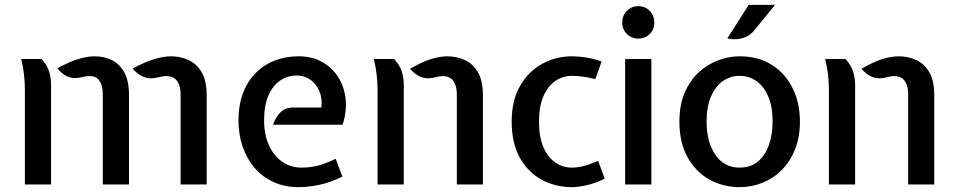

<svg xmlns="http://www.w3.org/2000/svg" viewBox="-20 -760 3950 791"><path d="M724 0V-373.5Q724 -405.5 709.8 -426Q695.5 -446.5 665 -446.5Q654 -446.5 643.8 -444Q633.5 -441.5 620 -439Q592.5 -434 569 -444.2Q545.5 -454.5 526.5 -477.5Q580.5 -506.5 618.2 -517.2Q656 -528 685.5 -528Q723.5 -528 757 -512.5Q790.5 -497 811 -462Q831.5 -427 831.5 -367V0ZM82.5 0V-391Q82.5 -419 79.2 -450.5Q76 -482 67.5 -517H151.5Q175.5 -490 183 -463.5Q190.5 -437 190.5 -407V0ZM403.5 0V-373.5Q403.5 -405.5 390.5 -426Q377.5 -446.5 349.5 -446.5Q338 -446.5 329 -444.5Q320 -442.5 307.5 -440Q279.5 -435 257.2 -445.2Q235 -455.5 216 -478.5Q269.5 -507.5 305.5 -517.8Q341.5 -528 370.5 -528Q408.5 -528 440.5 -512.5Q472.5 -497 492 -462Q511.5 -427 511.5 -367V0Z M1210.5 11Q1152 11 1105.8 -10.5Q1059.5 -32 1027.5 -70Q995.5 -108 979 -157.8Q962.5 -207.5 962.5 -264Q962.5 -345.5 993.8 -404.8Q1025 -464 1081.2 -496Q1137.5 -528 1212 -528Q1264.5 -528 1305.8 -505.5Q1347 -483 1372.5 -443.5Q1398 -404 1403.8 -353.2Q1409.5 -302.5 1391.5 -246H1104.5Q1115 -276 1134.8 -296.5Q1154.5 -317 1187.5 -317H1304Q1308.5 -353.5 1296.2 -383.2Q1284 -413 1259.5 -431Q1235 -449 1203 -449Q1165 -449 1134.2 -428.2Q1103.5 -407.5 1085.8 -366.2Q1068 -325 1068 -264.5Q1068 -206 1087.8 -162Q1107.5 -118 1142.5 -93.8Q1177.5 -69.5 1222 -69.5Q1256.5 -69.5 1288.2 -77.2Q1320 -85 1363 -106L1390.5 -32.5Q1341 -8 1295.2 1.5Q1249.5 11 1210.5 11Z M1862 0V-373.5Q1862 -405.5 1848 -426Q1834 -446.5 1804.5 -446.5Q1793 -446.5 1784 -444Q1775 -441.5 1761.5 -439Q1734 -434 1711.2 -444.2Q1688.5 -454.5 1669.5 -476.5Q1722 -507 1758.2 -517.5Q1794.5 -528 1823.5 -528Q1862 -528 1895.5 -512.5Q1929 -497 1949.2 -462Q1969.5 -427 1969.5 -367V0ZM1535.5 0V-391Q1535.5 -419 1532 -450.5Q1528.5 -482 1520 -517H1604Q1628 -490 1635.8 -463.5Q1643.5 -437 1643.5 -407V0Z M2336.5 11Q2269 11 2212.5 -19.2Q2156 -49.5 2122 -109.5Q2088 -169.5 2088 -259Q2088 -346.5 2122.8 -406.5Q2157.5 -466.5 2214 -497.2Q2270.5 -528 2336.5 -528Q2363.5 -528 2396 -523Q2428.5 -518 2458.5 -506.5L2432.5 -434Q2405 -441 2381.2 -444.2Q2357.5 -447.5 2336.5 -447.5Q2299 -447.5 2268.2 -426.8Q2237.5 -406 2219 -364Q2200.5 -322 2200.5 -259Q2200.5 -195.5 2218.8 -153.5Q2237 -111.5 2267.8 -90.5Q2298.5 -69.5 2336.5 -69.5Q2358.5 -69.5 2384.5 -76Q2410.5 -82.5 2444 -97.5L2471.5 -24Q2431.5 -4.5 2396.2 3.2Q2361 11 2336.5 11Z M2555.5 0V-517H2663.5V0ZM2609.5 -601Q2581.5 -601 2562.5 -620Q2543.5 -639 2543.5 -667Q2543.5 -696 2562.5 -715.2Q2581.5 -734.5 2609.5 -734.5Q2638 -734.5 2656.8 -715.2Q2675.5 -696 2675.5 -667Q2675.5 -639 2656.8 -620Q2638 -601 2609.5 -601Z M3027 11Q2959.5 11 2903 -20.2Q2846.5 -51.5 2812.8 -111.8Q2779 -172 2779 -259Q2779 -328 2801 -378.8Q2823 -429.5 2859.2 -462.5Q2895.5 -495.5 2939.5 -511.8Q2983.5 -528 3027 -528Q3104.5 -528 3160.2 -492.5Q3216 -457 3245.8 -396Q3275.5 -335 3275.5 -259Q3275.5 -194.5 3255.2 -144.2Q3235 -94 3200.2 -59.2Q3165.5 -24.5 3120.8 -6.8Q3076 11 3027 11ZM3027 -69.5Q3073 -69.5 3103.2 -95.2Q3133.5 -121 3148.2 -164.2Q3163 -207.5 3163 -259Q3163 -320.5 3145 -362.5Q3127 -404.5 3096.2 -426Q3065.5 -447.5 3027 -447.5Q2989 -447.5 2958.2 -426Q2927.5 -404.5 2909.2 -362.5Q2891 -320.5 2891 -259Q2891 -175.5 2927 -122.5Q2963 -69.5 3027 -69.5ZM2976.5 -602 3064.5 -740H3173L3087.5 -635Q3072.5 -616.5 3053 -608Q3033.5 -599.5 3013.5 -598.5Q2993.5 -597.5 2976.5 -602Z M3721.5 0V-373.5Q3721.5 -405.5 3707.5 -426Q3693.5 -446.5 3664 -446.5Q3652.5 -446.5 3643.5 -444Q3634.5 -441.5 3621 -439Q3593.5 -434 3570.8 -444.2Q3548 -454.5 3529 -476.5Q3581.5 -507 3617.8 -517.5Q3654 -528 3683 -528Q3721.5 -528 3755 -512.5Q3788.5 -497 3808.8 -462Q3829 -427 3829 -367V0ZM3395 0V-391Q3395 -419 3391.5 -450.5Q3388 -482 3379.5 -517H3463.5Q3487.5 -490 3495.2 -463.5Q3503 -437 3503 -407V0Z"/></svg>

Font: Expletus Sans Medium
Style: Regular
Weight: 500
Version: Version 7.500